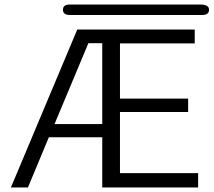

<svg xmlns="http://www.w3.org/2000/svg" viewBox="-20 -825 940 845"><path d="M287 -805H862Q900 -805 900 -782Q900 -759 869 -759H288Q257 -759 257 -782Q257 -805 287 -805ZM28 0 320 -695H837V-634H508V-391H808V-332H508V-63H769H852V0H430V-221H195L103 0ZM220 -279H430V-635H369Q344 -576 294.5 -457Q245 -338 220 -279Z"/></svg>

Font: Coval
Style: ExtraLight
Weight: 250
Foundry: Context Ltd
Version: Version 001.000